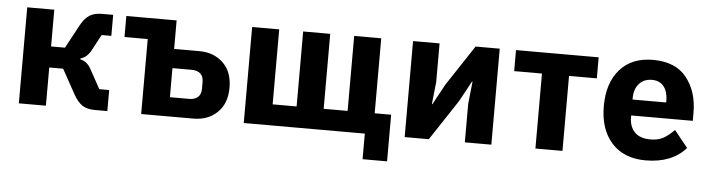

<svg xmlns="http://www.w3.org/2000/svg" viewBox="-44 -722 3859 1046"><g transform="rotate(5 1885.5 -198.5)"><path d="M69 0V-525H217V-324H293L362 -452Q383 -491 409.5 -508Q436 -525 478 -525H539V-410H486L441 -326Q418 -282 382 -273V-268Q419 -260 440 -222L499 -115H553V0H484Q442 0 416 -17Q390 -34 367 -75L293 -209H217V0Z M738 0V-410H611V-525H886V-369H1024Q1103 -369 1154 -320.5Q1205 -272 1205 -185Q1205 -98 1154 -49Q1103 0 1024 0ZM886 -105H992Q1022 -105 1039 -120.5Q1056 -136 1056 -165V-204Q1056 -233 1039 -248.5Q1022 -264 992 -264H886Z M1961 140V0H1299V-525H1447V-115H1578V-525H1726V-115H1857V-525H2005V-115H2095V140Z M2179 0V-525H2324V-314L2311 -192H2314L2375 -304L2521 -525H2653V0H2508V-211L2521 -333H2518L2457 -221L2311 0Z M2894 0V-410H2742V-525H3194V-410H3042V0Z M3497 12Q3378 12 3311.5 -62Q3245 -136 3245 -263Q3245 -389 3309.5 -463Q3374 -537 3491 -537Q3614 -537 3674.5 -461Q3735 -385 3735 -269V-225H3398V-217Q3398 -164 3427 -134Q3456 -104 3514 -104Q3556 -104 3584.5 -120Q3613 -136 3643 -167L3717 -75Q3641 12 3497 12ZM3494 -428Q3450 -428 3424 -398.5Q3398 -369 3398 -320V-312H3582V-321Q3582 -370 3559.5 -399Q3537 -428 3494 -428Z"/></g></svg>

Font: Aneliza
Style: Bold
Weight: 700
Designer: Mike Abbink, Paul van der Laan, Pieter van Rosmalen
Foundry: Bold Monday
Version: Version 3.0